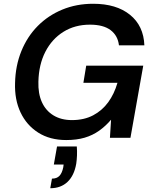

<svg xmlns="http://www.w3.org/2000/svg" viewBox="-20 -732 815 1020"><path d="M332 12Q245 12 183 -27.5Q121 -67 89 -135Q57 -203 60 -291Q62 -383 93.5 -460.5Q125 -538 180.5 -594Q236 -650 311 -681Q386 -712 475 -712Q598 -712 670.5 -653.5Q743 -595 747 -491H612Q606 -543 567.5 -572Q529 -601 458 -601Q378 -601 317 -563Q256 -525 221 -457Q186 -389 184 -298Q182 -235 202.5 -189.5Q223 -144 264 -119Q305 -94 362 -94Q427 -94 475 -119.5Q523 -145 555 -189Q587 -233 604 -292H423L438 -383H741L673 0H564L570 -96Q541 -62 506.5 -37.5Q472 -13 429.5 -0.5Q387 12 332 12ZM247 268 256 217Q282 217 296 202Q310 187 316 157L318 142H266L283 46H388Q390 70 389 94Q388 118 385 138Q374 201 338.5 234.5Q303 268 247 268Z"/></svg>

Font: DM Sans 18pt SemiBold
Style: Italic
Weight: 600
Italic angle: -10°
Designer: Colophon Foundry, Jonny Pinhorn
Foundry: Colophon Foundry
Version: Version 4.004;gftools[0.9.30]